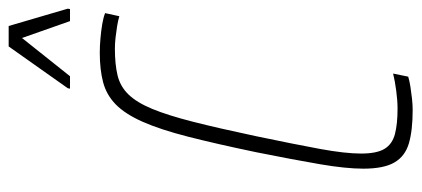

<svg xmlns="http://www.w3.org/2000/svg" viewBox="-278 -662 949 432"><g transform="rotate(-90 196.0 -446.5)"><path d="M164 8Q118 8 89 -0.5Q60 -9 46 -33Q32 -57 32 -103Q32 -142 42 -200.5Q52 -259 69 -344Q88 -435 104 -497.5Q120 -560 137.5 -599.5Q155 -639 176.5 -660Q198 -681 226.5 -688.5Q255 -696 293 -696Q308 -696 325 -694.5Q342 -693 357 -690.5Q372 -688 382 -684L375 -652Q365 -655 352.5 -657Q340 -659 327 -660.5Q314 -662 302 -662Q267 -662 242 -656Q217 -650 199 -631.5Q181 -613 166.5 -578Q152 -543 137.5 -486Q123 -429 105 -344Q87 -258 76.5 -201Q66 -144 66 -108Q66 -73 76.5 -55.5Q87 -38 109.5 -32Q132 -26 167 -26Q185 -26 207.5 -29Q230 -32 246 -36L239 -2Q229 1 216 3Q203 5 189.5 6.5Q176 8 164 8ZM212 -763 213 -768 307 -901H353L392 -768L391 -763H364L326 -871L240 -763Z"/></g></svg>

Font: Saira Condensed Thin
Style: Italic
Weight: 250
Width: 3
Italic angle: -12°
Designer: Hector Gatti with collaboration of the Omnibus-Type team
Foundry: Omnibus-Type
Version: Version 1.101